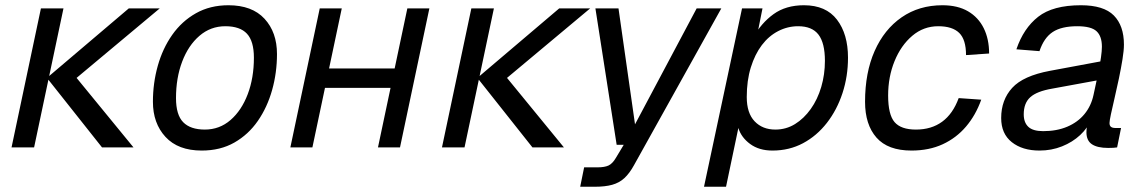

<svg xmlns="http://www.w3.org/2000/svg" viewBox="-20 -562 4361 732"><path d="M369 0 159 -265H272L489 0ZM24 0 136 -530H222L110 0ZM159 -265 471 -530H589L272 -265Z M749 12Q659 12 611 -40Q563 -92 563 -174Q563 -245 581.5 -311Q600 -377 636.5 -429Q673 -481 727 -511.5Q781 -542 851 -542Q941 -542 988.5 -490.5Q1036 -439 1036 -356Q1036 -285 1017.5 -219Q999 -153 963 -101Q927 -49 873.5 -18.5Q820 12 749 12ZM761 -68Q817 -68 859 -104.5Q901 -141 924.5 -203Q948 -265 948 -342Q948 -405 921.5 -433.5Q895 -462 839 -462Q783 -462 740.5 -425.5Q698 -389 674.5 -327Q651 -265 651 -188Q651 -124 678.5 -96Q706 -68 761 -68Z M1087 0 1199 -530H1283L1171 0ZM1421 0 1533 -530H1617L1505 0ZM1175 -227 1191 -301H1529L1513 -227Z M2010 0 1800 -265H1913L2130 0ZM1665 0 1777 -530H1863L1751 0ZM1800 -265 2112 -530H2230L1913 -265Z M2192 150 2207 76H2258Q2285 76 2300 69Q2315 62 2328 40L2358 -10H2331L2250 -530H2338L2401 -88L2636 -530H2730L2397 68Q2380 99 2360.5 117Q2341 135 2314 142.5Q2287 150 2247 150Z M2664 150 2809 -530H2887L2863 -410L2851 -418Q2882 -474 2929 -508Q2976 -542 3045 -542Q3129 -542 3171 -487Q3213 -432 3213 -342Q3213 -271 3192 -207Q3171 -143 3132.5 -93.5Q3094 -44 3041.5 -16Q2989 12 2925 12Q2874 12 2840 -13Q2806 -38 2795 -74L2748 150ZM2936 -68Q2977 -68 3011 -89Q3045 -110 3071 -146.5Q3097 -183 3111 -230.5Q3125 -278 3125 -330Q3125 -398 3100.5 -430Q3076 -462 3023 -462Q2983 -462 2947 -443.5Q2911 -425 2884.5 -390Q2858 -355 2842.5 -305Q2827 -255 2827 -192Q2827 -131 2857 -99.5Q2887 -68 2936 -68Z M3455 12Q3365 12 3321.5 -37.5Q3278 -87 3278 -174Q3278 -285 3314.5 -367.5Q3351 -450 3417.5 -496Q3484 -542 3573 -542Q3631 -542 3670.5 -519Q3710 -496 3730.5 -454.5Q3751 -413 3751 -358L3663 -352Q3663 -411 3637 -436.5Q3611 -462 3557 -462Q3501 -462 3458 -425.5Q3415 -389 3390.5 -329Q3366 -269 3366 -198Q3366 -125 3390.5 -96.5Q3415 -68 3472 -68Q3531 -68 3572 -98Q3613 -128 3635 -188L3721 -182Q3700 -123 3663 -79.5Q3626 -36 3574 -12Q3522 12 3455 12Z M4182 -259 3991 -224Q3933 -214 3908 -191.5Q3883 -169 3883 -126Q3883 -95 3900.5 -78.5Q3918 -62 3957 -62Q4009 -62 4049 -79Q4089 -96 4114.5 -127Q4140 -158 4149 -200Q4152 -215 4157.5 -239.5Q4163 -264 4168.5 -291.5Q4174 -319 4177.5 -343.5Q4181 -368 4181 -384Q4181 -424 4160.5 -443Q4140 -462 4087 -462Q4027 -462 3993.5 -440Q3960 -418 3943 -367L3855 -374Q3882 -454 3938 -498Q3994 -542 4101 -542Q4188 -542 4226.5 -503Q4265 -464 4265 -392Q4265 -370 4259.5 -336Q4254 -302 4246 -263.5Q4238 -225 4229.5 -189Q4221 -153 4215.5 -127Q4210 -101 4210 -93Q4210 -83 4215.5 -78.5Q4221 -74 4233 -74H4254L4239 0Q4234 1 4224.5 1.5Q4215 2 4205 2Q4164 2 4143 -12Q4122 -26 4122 -58Q4122 -69 4124.5 -82Q4127 -95 4131 -110L4141 -108Q4127 -74 4098 -47Q4069 -20 4029 -4Q3989 12 3943 12Q3878 12 3837.5 -20Q3797 -52 3797 -112Q3797 -181 3839 -227Q3881 -273 3983 -292L4198 -332Z"/></svg>

Font: Geist
Style: Italic
Weight: 400
Italic angle: -12°
Designer: Basement.studio, Andrés Briganti, Mateo Zaragoza
Foundry: Basement.studio, Vercel, Andrés Briganti, Guido Ferreyra, Mateo Zaragoza
Version: Version 1.500